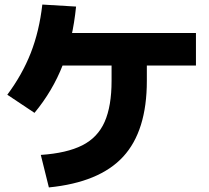

<svg xmlns="http://www.w3.org/2000/svg" viewBox="-20 -819 920 847"><path d="M160 -135.6Q274.4 -143.3 342.8 -177.8Q411.1 -212.2 441.7 -281.7Q472.2 -351.1 472.2 -462.2V-605.6H627.8V-462.2Q627.8 -241.1 523.3 -127.8Q418.9 -14.4 195.6 7.8ZM12.2 -401.1Q77.8 -488.9 115.6 -585Q153.3 -681.1 166.7 -798.9L315.6 -790Q301.1 -645.6 256.7 -531.7Q212.2 -417.8 132.2 -321.1ZM195.6 -530V-673.3H844.4V-530Z"/></svg>

Font: Paperlogy 8 ExtraBold
Style: Regular
Weight: 800
Designer: redesigned by Lee Juim, glyphs from Gmarket Sans & Montserrat
Foundry: PT&
Version: Version 1.001